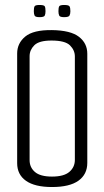

<svg xmlns="http://www.w3.org/2000/svg" viewBox="-20 -749 419 772"><path d="M189 3Q120 3 84.5 -22Q49 -47 49 -93V-534Q49 -575 81.5 -602Q114 -629 189 -628Q264 -627 297.5 -601Q331 -575 331 -533V-94Q331 -48 295.5 -22.5Q260 3 189 3ZM189 -39Q237 -39 259 -58Q281 -77 281 -106V-522Q281 -547 261.5 -566.5Q242 -586 187 -586Q137 -586 118 -567Q99 -548 99 -523V-105Q99 -76 120.5 -57.5Q142 -39 189 -39ZM238 -680Q221 -680 218 -686.5Q215 -693 215 -704Q215 -718 218 -723.5Q221 -729 238 -729Q256 -729 259.5 -723.5Q263 -718 263 -704Q263 -693 259.5 -686.5Q256 -680 238 -680ZM139 -680Q122 -680 119 -686.5Q116 -693 116 -704Q116 -718 119 -723.5Q122 -729 139 -729Q157 -729 160 -723.5Q163 -718 163 -704Q163 -693 160 -686.5Q157 -680 139 -680Z"/></svg>

Font: Smooch Sans Thin
Style: Regular
Weight: 400
Version: Version 1.010